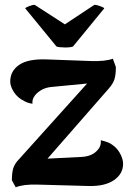

<svg xmlns="http://www.w3.org/2000/svg" viewBox="-20 -774 546 805"><path d="M29.8 -18.1Q29.8 -49.3 35.6 -68.6Q41.5 -87.9 60.1 -106.9L345.2 -423.8L193.8 -409.2Q158.7 -405.3 134.8 -382.8Q113.3 -362.8 116.2 -338.9Q95.2 -342.3 82 -350.1Q53.7 -363.8 38.3 -387.9Q22.9 -412.1 22.9 -432.1Q22.9 -476.1 60.3 -502Q97.7 -527.8 175.8 -524.9L361.8 -518.1Q420.9 -516.1 453.1 -527.8L465.8 -493.2Q465.8 -462.4 460.4 -443.6Q455.1 -424.8 437 -403.8L179.2 -108.9L324.2 -116.2Q368.2 -119.1 390.1 -146Q404.8 -161.6 402.8 -186Q419.9 -182.1 436 -175.8Q465.3 -161.1 480.7 -135.3Q496.1 -109.4 496.1 -86.9Q496.1 -45.4 458.3 -19Q420.4 7.3 353 5.9L138.2 0Q79.1 -2 45.9 11.2ZM85.9 -738.8Q86.4 -742.2 101.6 -748Q116.7 -753.9 125 -753.9L252 -671.9L376 -753.9Q384.8 -753.9 400.6 -748Q416.5 -742.2 417 -738.8L286.1 -579.1Q276.4 -574.7 251.5 -575Q226.6 -575.2 216.8 -579.1Z"/></svg>

Font: Arima
Style: Bold
Weight: 700
Designer: Joana Correia and Natanael Gama
Foundry: NDISCOVER
Version: Version 1.100;Glyphs 3.1.2 (3151)